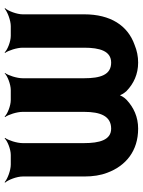

<svg xmlns="http://www.w3.org/2000/svg" viewBox="84 -678 604 811"><g transform="rotate(-90 385.5 -272.0)"><path d="M527 -104C475 -104 461 -150 461 -218V-478C461 -502 473 -539 483 -552L482 -554C471 -542 435 -528 411 -528H369C345 -528 310 -542 299 -554L297 -552C307 -539 319 -502 319 -478V-218C319 -149 301 -104 248 -104C200 -104 187 -154 187 -218V-478C187 -502 199 -539 209 -552L207 -554C196 -542 161 -528 137 -528H96C72 -528 35 -542 22 -554L20 -552C32 -539 46 -502 46 -478V-218C46 -181 51 -148 62 -120C91 -42 154 10 248 10C298 10 338 -9 370 -39C379 -47 391 -66 391 -75H387C387 -66 399 -47 407 -39C438 -9 478 10 527 10C553 10 578 5 602 -5C684 -34 731 -107 731 -218V-478C731 -502 745 -539 757 -552L755 -554C742 -542 705 -528 681 -528H640C616 -528 581 -542 570 -554L568 -552C578 -539 590 -502 590 -478V-218C590 -152 576 -104 527 -104Z"/></g></svg>

Font: Asimov
Style: EdgeNar
Weight: 500
Designer: Google
Version: Version 2.000980: 2014